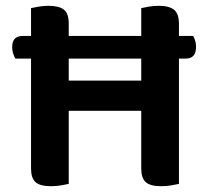

<svg xmlns="http://www.w3.org/2000/svg" viewBox="-20 -635 718 662"><path d="M217 -1Q208 1 191.5 4Q175 7 156 7Q118 7 102.5 -7Q87 -21 87 -54V-433H33Q29 -440 25.5 -450Q22 -460 22 -472Q22 -493 31.5 -502Q41 -511 58 -511H87V-607Q95 -609 112.5 -612Q130 -615 147 -615Q183 -615 200 -602Q217 -589 217 -554V-511H467V-607Q475 -609 492.5 -612Q510 -615 527 -615Q563 -615 580 -601.5Q597 -588 597 -553V-511H646Q649 -506 652.5 -496Q656 -486 656 -474Q656 -433 621 -433H597V-1Q588 1 571.5 4Q555 7 536 7Q498 7 482.5 -7Q467 -21 467 -54V-253H217ZM467 -357V-433H217V-357Z"/></svg>

Font: Baloo Da 2 SemiBold
Style: Regular
Weight: 600
Designer: Noopur Datye, Sulekha Rajkumar and Ek Type
Foundry: Ek Type
Version: Version 1.640;hotconv 1.0.111;makeotfexe 2.5.65597; ttfautoh